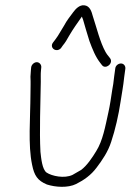

<svg xmlns="http://www.w3.org/2000/svg" viewBox="-20 -740 504 741"><path d="M100.3 -480 99.2 -469C98.3 -461 97.8 -452.7 97.5 -444C98.8 -417.9 97.7 -411.2 97.6 -377.5C97.3 -284.9 87.5 -180.7 103.9 -104C112.2 -62.2 125.1 -43 160.9 -28C193.8 -17.4 241.8 -13.9 274.1 -30C304.2 -45.1 331.3 -64.2 352.7 -93C375 -122.4 397 -154.6 409.2 -193C424.8 -239.4 437.8 -296.6 445.6 -349C451 -385.5 455.2 -403 459.4 -443L463.8 -475C464.9 -485.6 457.5 -495 446.9 -495C436.3 -495 426 -486.6 424.9 -476L420.5 -444C418.4 -423.3 416 -406.7 413.3 -394C408.7 -364.4 404.7 -334.3 398 -305C386.1 -251 376.7 -197.2 351.5 -157C336.3 -131.9 315.2 -100.2 292.8 -84C280.7 -76.7 269.7 -70.3 259.8 -65C228.5 -50.1 180.3 -60.3 159.8 -74C143 -86 138.9 -128 136.1 -154C131.8 -235.2 136.2 -338.1 137.4 -424C137.7 -438.1 136.5 -453.5 138.2 -469L139.3 -480C140.4 -490.3 132.1 -500 121.9 -500C111.8 -500 101.4 -490.3 100.3 -480ZM215.1 -554 222.1 -564C233.2 -577.3 238.1 -586.8 246.5 -601.5C261.4 -627.2 278.4 -650.9 294.6 -674C295.4 -674.7 295.8 -675.3 295.9 -676L300.6 -664C303.5 -653.3 307.2 -640.7 311.6 -626L325 -582C337.1 -549.5 348.4 -520.8 367.1 -497L373.3 -489C387.1 -470 419.2 -495.5 405 -515L398.8 -523C394.6 -527.7 390.9 -533 387.5 -539C366.1 -577.1 353.1 -632.9 338.1 -678C333.2 -696.6 326.6 -717 305.9 -719.5C286.5 -721.9 271.7 -705.2 262.6 -693C249.4 -674.9 238.6 -662.4 227.2 -641L203 -601C200.6 -597 197.1 -592 192.4 -586L185.5 -577C168.4 -556.1 197.1 -534.9 215.1 -554Z"/></svg>

Font: Just Breathe
Style: Obl2
Weight: 400
Foundry: Cannot Into Space Fonts
Version: Version 0.72